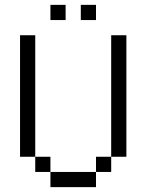

<svg xmlns="http://www.w3.org/2000/svg" viewBox="-20 -770 602 790"><path d="M62.5 -625V-125H125V-625ZM125 -62.5H187.5V-125H125ZM187.5 0H375V-62.5H187.5ZM187.5 -687.5H250V-750H187.5ZM312.5 -687.5H375V-750H312.5ZM375 -62.5H437.5V-125H375ZM437.5 -125H500V-625H437.5Z"/></svg>

Font: ChillMoonMono
Style: Regular
Weight: 400
Designer: Warren2060
Foundry: ChillType
Version: Version 1.000;Glyphs 3.1.1 (3135)